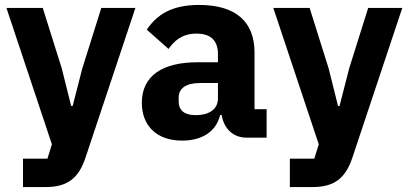

<svg xmlns="http://www.w3.org/2000/svg" viewBox="-20 -557 1654 777"><path d="M313 -280 274 -128H268L230 -280L153 -525H6L190 27L172 85H73V200H165C255 200 299 162 326 81L528 -525H390Z M1059 0V-115H1010V-345C1010 -469 934 -537 786 -537C676 -537 616 -499 574 -437L662 -359C685 -391 716 -421 775 -421C837 -421 862 -389 862 -338V-305H779C640 -305 554 -252 554 -141C554 -50 612 12 717 12C797 12 855 -24 871 -92H877C886 -36 924 0 977 0ZM772 -91C728 -91 703 -109 703 -147V-162C703 -200 733 -221 790 -221H862V-159C862 -111 821 -91 772 -91Z M1393 -280 1354 -128H1348L1310 -280L1233 -525H1086L1270 27L1252 85H1153V200H1245C1335 200 1379 162 1406 81L1608 -525H1470Z"/></svg>

Font: LVC Sans
Style: Bold
Weight: 700
Designer: Mike Abbink, Paul van der Laan, Pieter van Rosmalen
Foundry: Bold Monday
Version: Version 3.0